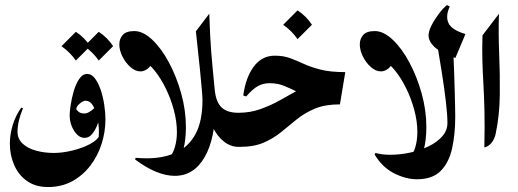

<svg xmlns="http://www.w3.org/2000/svg" viewBox="-20 -589 2076 770"><path d="M380.4 -48.3 402.8 -109.4Q402.8 -60.1 387.5 -12Q372.1 36.1 342.3 75.2Q312.5 114.3 269.8 137.7Q227.1 161.1 172.4 161.1Q122.6 161.1 88.4 137Q54.2 112.8 36.9 73Q19.5 33.2 19.5 -12.7Q19.5 -49.3 30.8 -86.9Q42 -124.5 65.4 -157.7L72.3 -154.8Q50.3 -103 50.3 -61Q50.3 -32.2 70.6 -13.2Q90.8 5.9 124.3 15.1Q157.7 24.4 196.3 24.4Q230 24.4 269.5 14.9Q309.1 5.4 340.3 -11Q371.6 -27.3 380.4 -48.3ZM373 -21.5Q377.4 -41.5 376.5 -69.1Q375.5 -96.7 369.1 -123.3Q362.8 -149.9 351.6 -167.5Q340.3 -185.1 323.2 -185.1Q313.5 -185.1 299.8 -173.6Q286.1 -162.1 286.1 -152.3Q286.1 -147.9 294.9 -140.9Q303.7 -133.8 319.3 -133.8Q330.1 -133.8 345.7 -145Q361.3 -156.2 366.2 -167L379.9 -118.2Q377 -104.5 369.1 -85.2Q361.3 -65.9 348.9 -51Q336.4 -36.1 319.3 -36.1Q295.4 -36.1 277.3 -64.2Q259.3 -92.3 259.3 -126.5Q259.3 -139.2 263.2 -166.3Q267.1 -193.4 275.4 -222.4Q283.7 -251.5 297.4 -272Q311 -292.5 330.1 -292.5Q346.7 -292.5 360.1 -275.4Q373.5 -258.3 383.1 -230.7Q392.6 -203.1 397.7 -171.1Q402.8 -139.2 402.8 -109.4Q399.4 -81.1 391.4 -59.8Q383.3 -38.6 373 -21.5ZM284.2 -461.4Q319.3 -438.5 341.8 -403.8L284.2 -346.2Q261.2 -379.4 226.6 -403.8ZM376 -461.4Q411.1 -438.5 433.6 -403.8L376 -346.2Q353 -379.4 318.4 -403.8Z M819.3 -534.2Q820.8 -483.9 822.8 -448Q824.7 -412.1 827.1 -380.9Q829.6 -349.6 833 -314Q836.4 -278.3 841.3 -227.5Q846.2 -179.7 868.7 -158.2Q891.1 -136.7 936 -136.7Q948.2 -136.7 955.8 -124.5Q963.4 -112.3 966.8 -96.2Q970.2 -80.1 970.2 -68.4Q970.2 -57.1 966.8 -40.8Q963.4 -24.4 955.8 -12.2Q948.2 0 936 0Q904.8 0 877.2 -22Q849.6 -43.9 832.3 -81.3Q814.9 -118.7 814.9 -164.6L843.8 -167Q843.8 -33.2 800.5 41.5Q757.3 116.2 680.7 116.2Q646.5 116.2 606.4 100.1Q566.4 84 521.5 50.3L524.4 43.9Q535.6 44.9 546.6 45.4Q557.6 45.9 567.9 45.9Q636.2 45.9 686.5 22.7Q736.8 -0.5 764.4 -52Q792 -103.5 792 -188.5Q792 -198.7 789.6 -227.8Q787.1 -256.8 781.5 -313.7Q775.9 -370.6 765.6 -463.4ZM518.6 -464.4Q553.7 -464.4 590.3 -429.9Q627 -395.5 657.5 -338.6Q688 -281.7 706.8 -213.9Q725.6 -146 725.6 -78.6Q725.6 -51.3 722.2 -24.9Q718.8 1.5 710.4 25.9Q705.6 41 692.1 43.7Q678.7 46.4 657.2 47.4Q674.3 26.4 681.9 -1Q689.5 -28.3 689.5 -59.1Q689.5 -102.5 677 -148.4Q664.6 -194.3 644.3 -235.4Q624 -276.4 600.1 -305.9Q576.2 -335.4 552.7 -346.2H595.7Q585 -322.8 571.3 -312.7Q557.6 -302.7 543.5 -302.7Q522.5 -302.7 502.9 -320.1Q483.4 -337.4 470.9 -362.5Q458.5 -387.7 458.5 -411.1Q458.5 -433.1 472.2 -448.7Q485.8 -464.4 518.6 -464.4Z M940.9 0Q923.3 0 916 -20Q908.7 -40 908.7 -68.4Q908.7 -97.2 915.5 -116.9Q922.4 -136.7 936 -136.7Q982.4 -136.7 1023.4 -151.1Q1064.5 -165.5 1102.8 -187Q1141.1 -208.5 1179.4 -229.7Q1217.8 -251 1258.1 -265.4Q1298.3 -279.8 1343.8 -279.8L1327.6 -181.6Q1277.3 -181.6 1241.2 -192.9Q1205.1 -204.1 1176.5 -218.5Q1147.9 -232.9 1120.8 -244.1Q1093.8 -255.4 1061 -255.4Q1035.6 -255.4 1014.6 -243.9Q993.7 -232.4 967.3 -202.1L955.6 -206.1Q965.3 -278.3 997.8 -322Q1030.3 -365.7 1082 -365.7Q1117.2 -365.7 1143.8 -355.7Q1170.4 -345.7 1198.5 -332.8Q1226.6 -319.8 1265.6 -309.8Q1304.7 -299.8 1364.7 -299.8L1343.3 -170.4Q1283.7 -170.4 1242.9 -153.3Q1202.1 -136.2 1170.7 -110.8Q1139.2 -85.4 1108.2 -59.8Q1077.1 -34.2 1037.8 -17.1Q998.5 0 940.9 0ZM1173.3 -547.4Q1208.5 -524.4 1231 -489.7L1173.3 -432.1Q1150.4 -465.3 1115.7 -489.7Z M1728.5 -440.4 1795.4 -410.2Q1797.4 -393.6 1798.8 -362.3Q1800.3 -331.1 1801.5 -293.7Q1802.7 -256.3 1803.7 -220.5Q1804.7 -184.6 1805.2 -158Q1805.7 -131.3 1805.7 -121.6Q1805.7 -51.3 1793.2 5.6Q1780.8 62.5 1747.6 96.2Q1714.4 129.9 1652.3 129.9Q1607.9 129.9 1560.8 106.2Q1513.7 82.5 1482.4 30.8L1485.4 24.4Q1513.2 31.7 1543.9 31.7Q1585 31.7 1626 22.7Q1667 13.7 1700.4 -2.9Q1733.9 -19.5 1754.2 -43Q1774.4 -66.4 1774.4 -95.7Q1774.4 -127.4 1768.3 -180.2Q1762.2 -232.9 1751.7 -299.8Q1741.2 -366.7 1728.5 -440.4ZM1772.5 -568.8 1783.7 -563Q1765.6 -522.9 1779.1 -495.6Q1792.5 -468.3 1846.7 -452.6L1806.2 -356.4Q1744.6 -379.4 1721.7 -401.4Q1698.7 -423.3 1698.7 -447.3Q1698.7 -463.4 1710.4 -486.8Q1722.2 -510.3 1739.3 -533Q1756.3 -555.7 1772.5 -568.8ZM1482.9 -464.4Q1518.1 -464.4 1554.7 -429.9Q1591.3 -395.5 1621.8 -338.6Q1652.3 -281.7 1671.1 -213.9Q1689.9 -146 1689.9 -78.6Q1689.9 -51.3 1686.5 -24.9Q1683.1 1.5 1674.8 25.9Q1669.9 41 1656.5 43.7Q1643.1 46.4 1621.6 47.4Q1638.7 26.4 1646.2 -1Q1653.8 -28.3 1653.8 -59.1Q1653.8 -102.5 1641.4 -148.4Q1628.9 -194.3 1608.6 -235.4Q1588.4 -276.4 1564.5 -305.9Q1540.5 -335.4 1517.1 -346.2H1560.1Q1549.3 -322.8 1535.6 -312.7Q1522 -302.7 1507.8 -302.7Q1486.8 -302.7 1467.3 -320.1Q1447.8 -337.4 1435.3 -362.5Q1422.9 -387.7 1422.9 -411.1Q1422.9 -433.1 1436.5 -448.7Q1450.2 -464.4 1482.9 -464.4Z M1915 -447.3 1981 -533.7Q1978.5 -457 1981.9 -373.5Q1985.4 -290 1984.4 -208Q1983.4 -126 1967.8 -52.2Q1963.4 -31.7 1951.4 -16.6Q1939.5 -1.5 1922.4 2.4Q1924.3 -83.5 1922.9 -143.8Q1921.4 -204.1 1918.7 -251.2Q1916 -298.3 1914.6 -344.2Q1913.1 -390.1 1915 -447.3Z"/></svg>

Font: Lateef ExtraBold
Style: Regular
Weight: 800
Designer: SIL International
Foundry: SIL International
Version: Version 4.200